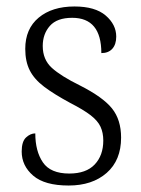

<svg xmlns="http://www.w3.org/2000/svg" viewBox="-20 -563 437 593"><path d="M192 10Q118 10 82.5 -20.5Q47 -51 47 -95Q47 -126 60.5 -138.5Q74 -151 89 -151Q89 -96 112.5 -61.5Q136 -27 194 -27Q246 -27 272.5 -55Q299 -83 299 -129Q299 -153 290.5 -171.5Q282 -190 260 -207Q238 -224 197 -245Q147 -272 116.5 -295Q86 -318 72 -345.5Q58 -373 58 -412Q58 -474 99.5 -508.5Q141 -543 210 -543Q274 -543 306.5 -515Q339 -487 339 -450Q339 -426 327 -412.5Q315 -399 293 -399Q293 -508 203 -508Q156 -508 134 -483Q112 -458 112 -421Q112 -379 140 -353.5Q168 -328 227 -299Q298 -263 326 -228Q354 -193 354 -138Q354 -68 309.5 -29Q265 10 192 10Z"/></svg>

Font: Noto Serif Lao SemiCondensed Light
Style: Regular
Weight: 300
Width: 4
Designer: Monotype Design Team
Foundry: Monotype Imaging Inc.
Version: Version 2.003; ttfautohint (v1.8.4.7-5d5b)